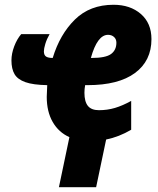

<svg xmlns="http://www.w3.org/2000/svg" viewBox="-20 -582 662 805"><path d="M271 -7Q226 -27 201 -70.5Q176 -114 176 -176Q176 -191 178 -225Q119 -226 86.5 -237.5Q54 -249 41 -271Q28 -293 28 -329Q28 -357 39.5 -387.5Q51 -418 69 -439H188Q176 -418 170 -398Q164 -378 164 -367Q164 -351 173 -345Q182 -339 201 -339Q231 -438 294 -500Q357 -562 456 -562Q526 -562 570.5 -523.5Q615 -485 615 -418Q615 -327 546 -276Q477 -225 347 -225H337Q334 -209 334 -193Q334 -156 348.5 -138Q363 -120 395 -120Q430 -120 462 -129.5Q494 -139 530 -159V-38Q479 -8 425 3L383 203H227ZM364 -339Q423 -339 445.5 -355.5Q468 -372 468 -403Q468 -418 458 -427Q448 -436 433 -436Q388 -436 361 -339Z"/></svg>

Font: Noto Sans UI CondBlack
Style: Italic
Weight: 900
Width: 3
Italic angle: -12°
Designer: Monotype Design Team
Foundry: Monotype Imaging Inc.
Version: Version 1.001